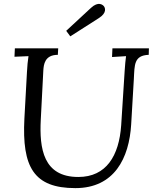

<svg xmlns="http://www.w3.org/2000/svg" viewBox="-20 -948 784 984"><path d="M486.3 -855C530.3 -882.8 518.6 -909.2 511.7 -917C506.3 -922.9 484.4 -942.9 446.3 -907.7L319.3 -790L340.3 -761.7ZM743.2 -700.2H556.2L554.2 -655.8L626 -660.2C623 -640.1 621.1 -615.2 619.1 -587.9L601.1 -306.2C590.3 -149.9 524.9 -41 381.3 -41C202.1 -41 181.2 -186 189 -335L202.1 -587.9C204.1 -615.2 208 -667 276.4 -667L278.3 -700.2H56.2L54.2 -657.2L126 -660.2C122.1 -633.8 120.1 -613.8 118.2 -579.1L105 -339.8C92.3 -92.8 152.3 16.1 366.2 16.1C565.9 16.1 642.1 -137.2 652.3 -311L666 -543.9C669.9 -615.2 666 -664.1 742.2 -667Z"/></svg>

Font: Lora Italic
Style: Regular
Weight: 400
Italic angle: -3°
Designer: Olga Karpushina, Alexei Vanyashin
Foundry: Cyreal
Version: Version 1.011;PS 001.011;hotconv 1.0.70;makeotf.lib2.5.58329